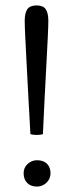

<svg xmlns="http://www.w3.org/2000/svg" viewBox="-20 -675 270 707"><path d="M115 -178Q103 -178 92 -181Q88 -250 84.5 -317Q81 -384 78 -441Q75 -498 73 -539Q71 -580 71 -598Q71 -627 80.5 -641Q90 -655 115 -655Q139 -655 148.5 -641Q158 -627 158 -598Q158 -580 156 -539Q154 -498 151 -441Q148 -384 144.5 -317Q141 -250 138 -181Q128 -178 115 -178ZM116 12Q93 12 80 -1.5Q67 -15 67 -37Q67 -58 82 -71.5Q97 -85 116 -85Q140 -85 153 -72Q166 -59 166 -37Q166 -16 151 -2Q136 12 116 12Z"/></svg>

Font: Petrona
Style: Regular
Weight: 400
Designer: Ringo R. Seeber
Foundry: Ringo R. Seeber
Version: Version 2.001; ttfautohint (v1.8.3)